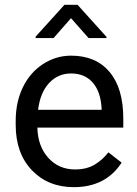

<svg xmlns="http://www.w3.org/2000/svg" viewBox="-20 -770 570 800"><path d="M287.6 9.8Q180.2 9.8 112.8 -60.8Q45.4 -131.3 45.4 -249.5V-266.1Q45.4 -344.7 75.4 -406.5Q105.5 -468.3 159.4 -503.2Q213.4 -538.1 276.4 -538.1Q379.4 -538.1 436.5 -470.2Q493.7 -402.3 493.7 -275.9V-238.3H135.7Q137.7 -160.2 181.4 -112.1Q225.1 -64 292.5 -64Q340.3 -64 373.5 -83.5Q406.7 -103 431.6 -135.3L486.8 -92.3Q420.4 9.8 287.6 9.8ZM276.4 -463.9Q221.7 -463.9 184.6 -424.1Q147.5 -384.3 138.7 -312.5H403.3V-319.3Q399.4 -388.2 366.2 -426Q333 -463.9 276.4 -463.9ZM423.8 -616.2V-611.3H349.1L275.9 -694.3L203.1 -611.3H128.4V-617.2L248.5 -750H303.2Z"/></svg>

Font: RobotoDraft
Style: Regular
Weight: 400
Version: Version 2.001101; 2014